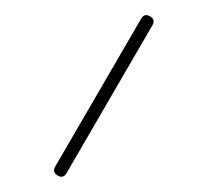

<svg xmlns="http://www.w3.org/2000/svg" viewBox="-20 -121 278 251"><path d="M55.2 108.4Q47.9 104 52.2 96.7L164.6 -96.7Q168.9 -104 176.3 -99.6Q183.6 -95.2 179.2 -87.9L66.9 105.5Q62.5 112.8 55.2 108.4Z"/></svg>

Font: Mikhak Thin
Style: Regular
Weight: 100
Designer: Amin Abedi
Version: Version 3.3